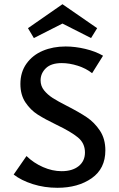

<svg xmlns="http://www.w3.org/2000/svg" viewBox="-20 -886 565 913"><path d="M250 -292Q194 -319 159.5 -341Q125 -363 101 -399Q77 -435 77 -487Q77 -543 106 -583.5Q135 -624 183.5 -644.5Q232 -665 292 -665Q337 -665 385.5 -653.5Q434 -642 470 -621L418 -538Q389 -561 349.5 -573.5Q310 -586 274 -586Q223 -586 198 -561.5Q173 -537 173 -504Q173 -477 189.5 -456.5Q206 -436 230 -420.5Q254 -405 299 -382Q356 -353 392.5 -328.5Q429 -304 455 -265Q481 -226 481 -171Q481 -84 416 -38.5Q351 7 253 7Q191 7 136 -10.5Q81 -28 45 -56L106 -144Q140 -111 184.5 -91.5Q229 -72 273 -72Q324 -72 354 -96Q384 -120 384 -161Q384 -205 350.5 -232.5Q317 -260 250 -292ZM413 -705 277 -774 141 -705 113 -752 277 -866 442 -752Z"/></svg>

Font: Ysabeau Semibold
Style: Regular
Weight: 600
Designer: Christian Thalmann (Catharsis Fonts)
Version: Version 0.003